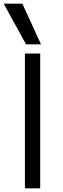

<svg xmlns="http://www.w3.org/2000/svg" viewBox="-32 -1020 341 1040"><path d="M103 0V-730H185.7V0ZM109 -780 -12 -1000H89.1L190.1 -780Z"/></svg>

Font: M PLUS 2 Thin
Style: Regular
Weight: 100
Designer: Coji Morishita
Foundry: UNDERFOREST DESIGN
Version: Version 1.001